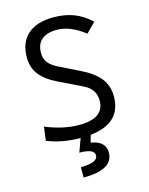

<svg xmlns="http://www.w3.org/2000/svg" viewBox="-136 -787 858 1107"><g transform="rotate(-15 293.0 -234.0)"><path d="M269 9.8Q154.3 9.8 66.9 -26.9L77.6 -108.4Q183.1 -64.9 276.9 -64.9Q426.8 -64.9 426.8 -170.9Q426.8 -240.2 358.9 -272.5L216.3 -341.8Q152.8 -372.1 119.1 -414.6Q85.4 -457 85.4 -519Q85.4 -607.9 138.9 -655.5Q192.4 -703.1 292.5 -703.1Q360.8 -703.1 414.1 -682.6Q467.3 -662.1 514.6 -617.7L458.5 -561Q373.5 -628.4 293 -628.4Q233.9 -628.4 202.4 -601.8Q170.9 -575.2 170.9 -522.5Q170.9 -487.3 189.5 -464.1Q208 -440.9 244.1 -423.3L369.6 -361.3Q439.9 -327.1 476.1 -282.5Q512.2 -237.8 512.2 -172.4Q512.2 9.8 269 9.8ZM222.7 234.4V172.4Q324.7 172.4 324.7 128.9Q324.7 89.4 235.8 89.4L272 -9.8L328.1 -0.5L313.5 50.3Q400.4 64.5 400.4 131.8Q400.4 234.4 222.7 234.4Z"/></g></svg>

Font: Cascadia Mono SemiLight
Style: Regular
Weight: 350
Monospace: yes
Designer: Aaron Bell
Foundry: Saja Typeworks
Version: Version 2404.023; ttfautohint (v1.8.4)